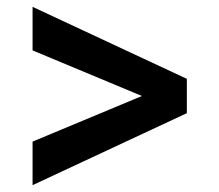

<svg xmlns="http://www.w3.org/2000/svg" viewBox="-20 -530 640 560"><path d="M75 -117V10L525 -200V-300L75 -510V-383L394 -250Z"/></svg>

Font: Fervojo
Style: Bold
Weight: 700
Designer: kohakuno
Version: ver.1.0